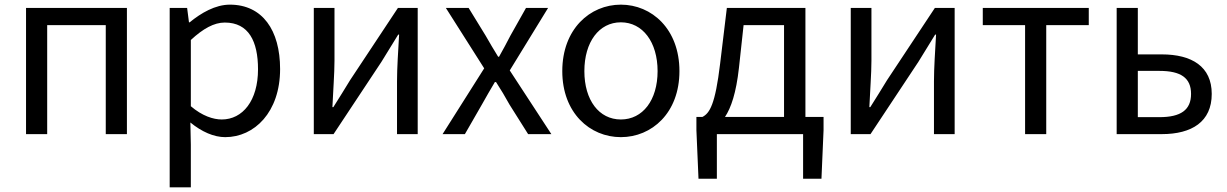

<svg xmlns="http://www.w3.org/2000/svg" viewBox="-20 -577 5280 826"><path d="M92 0H183V-469H435V0H526V-543H92Z M710 229H801V45L799 -50C848 -10 900 13 949 13C1074 13 1185 -94 1185 -280C1185 -447 1109 -557 969 -557C906 -557 845 -521 796 -481H793L785 -543H710ZM934 -63C898 -63 850 -78 801 -120V-405C854 -454 901 -480 947 -480C1050 -480 1090 -399 1090 -279C1090 -144 1024 -63 934 -63Z M1330 0H1415L1621 -311C1641 -344 1672 -394 1693 -428H1697C1693 -357 1688 -284 1688 -227V0H1777V-543H1692L1486 -232C1466 -199 1435 -149 1414 -116H1410C1413 -186 1419 -259 1419 -316V-543H1330Z M1884 0H1980L2053 -127C2072 -160 2090 -193 2109 -224H2114C2134 -193 2154 -160 2172 -127L2252 0H2352L2173 -274L2338 -543H2243L2176 -424C2160 -393 2144 -363 2127 -333H2123C2105 -363 2086 -393 2069 -424L1996 -543H1898L2063 -283Z M2651 13C2784 13 2903 -91 2903 -271C2903 -452 2784 -557 2651 -557C2518 -557 2399 -452 2399 -271C2399 -91 2518 13 2651 13ZM2651 -63C2557 -63 2494 -146 2494 -271C2494 -396 2557 -481 2651 -481C2745 -481 2809 -396 2809 -271C2809 -146 2745 -63 2651 -63Z M3064 0H3435V192H3514L3523 -17V-74H3445V-543H3107L3078 -303C3057 -127 3033 -90 3002 -74H2976V-17L2985 192H3064ZM3159 -285 3179 -469H3353V-74H3099C3125 -113 3147 -177 3159 -285Z M3640 0H3725L3931 -311C3951 -344 3982 -394 4003 -428H4007C4003 -357 3998 -284 3998 -227V0H4087V-543H4002L3796 -232C3776 -199 3745 -149 3724 -116H3720C3723 -186 3729 -259 3729 -316V-543H3640Z M4390 0H4481V-469H4664V-543H4208V-469H4390Z M4784 0H4978C5107 0 5193 -53 5193 -173C5193 -291 5107 -343 4978 -343H4875V-543H4784ZM4875 -73V-272H4968C5060 -272 5104 -242 5104 -173C5104 -104 5060 -73 4968 -73Z"/></svg>

Font: Noto Sans JP
Style: Regular
Weight: 400
Designer: Ryoko NISHIZUKA  (kana, bopomofo & ideographs); Paul D. Hunt (Latin, Greek & Cyrillic); Sandoll Communications , Soo-you
Foundry: Adobe
Version: Version 2.002;hotconv 1.0.116;makeotfexe 2.5.65601